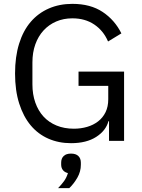

<svg xmlns="http://www.w3.org/2000/svg" viewBox="-20 -730 735 995"><path d="M58 0ZM545 -102H542Q529 -53 478.5 -20.5Q428 12 348 12Q284 12 230.5 -11.5Q177 -35 139 -80.5Q101 -126 79.5 -193.5Q58 -261 58 -349Q58 -436 79 -503.5Q100 -571 139 -616.5Q178 -662 233 -686Q288 -710 355 -710Q449 -710 512 -668Q575 -626 609 -557L540 -515Q516 -571 468.5 -603Q421 -635 355 -635Q309 -635 271 -618.5Q233 -602 205.5 -572Q178 -542 163 -500Q148 -458 148 -406V-293Q148 -241 163 -198.5Q178 -156 205.5 -126Q233 -96 273 -79.5Q313 -63 363 -63Q399 -63 431.5 -72.5Q464 -82 488.5 -101Q513 -120 527 -148.5Q541 -177 541 -216V-285H387V-359H623V0H545ZM348 66Q373 66 386 78.5Q399 91 399 113V124Q399 159 381 190.5Q363 222 339 245H281Q301 224 313 207Q325 190 332 167Q315 163 306 151.5Q297 140 297 123V113Q297 91 310 78.5Q323 66 348 66Z"/></svg>

Font: Aneliza
Style: Regular
Weight: 400
Designer: Mike Abbink, Paul van der Laan, Pieter van Rosmalen
Foundry: Bold Monday
Version: Version 3.001;September 8, 2019;FontCreator 11.5.0.2425 64-b